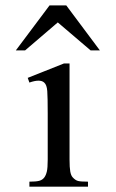

<svg xmlns="http://www.w3.org/2000/svg" viewBox="-20 -697 432 717"><path d="M308.6 0H89.8V-18.6Q114.3 -18.6 126.2 -21.7Q138.2 -24.9 145 -33.7Q151.4 -42 154.8 -55.9Q158.2 -69.8 158.2 -101.1V-273.4Q158.2 -333.5 156.5 -356.9Q154.8 -380.4 145 -388.7Q129.9 -402.8 89.8 -388.7L83.5 -406.2L218.8 -460H239.7V-101.1Q239.7 -71.3 242.4 -56.4Q245.1 -41.5 251.5 -34.7Q261.2 -23.9 271.5 -21.2Q281.7 -18.6 308.6 -18.6ZM353 -508.8H318.4L195.8 -613.3L73.7 -508.8H39.1L165 -676.8H227.5Z"/></svg>

Font: BabelStone Englisc
Style: Regular
Weight: 400
Designer: Andrew West
Foundry: BabelStone
Version: Version 1.000 June 24, 2023